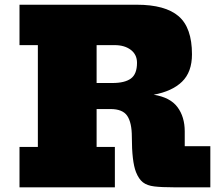

<svg xmlns="http://www.w3.org/2000/svg" viewBox="-20 -797 915 817"><path d="M468.8 0H63V-171.9H141.1V-605H63V-776.9H562Q683.1 -776.9 740 -728Q796.9 -679.2 796.9 -565.9Q796.9 -490.2 754.4 -449.2Q711.9 -408.2 633.8 -394Q704.1 -382.8 735.1 -341.3Q766.1 -299.8 766.1 -237.8V-174.8H875V0H717.8Q667.5 0 636.7 -3.7Q606 -7.3 588.1 -21.2Q570.3 -35.2 558.6 -64.9Q541 -109.9 541 -214.8Q541 -274.9 521.5 -304Q502 -333 450.2 -333H391.1V-171.9H468.8ZM391.1 -605V-443.8H458Q511.2 -443.8 537.1 -462.9Q563 -481.9 563 -529.8Q563 -564.9 536.4 -585Q509.8 -605 467.8 -605Z"/></svg>

Font: Angkor
Style: Regular
Weight: 400
Designer: Danh Hong
Foundry: Danh Hong
Version: Version 8.000; ttfautohint (v1.8.3)